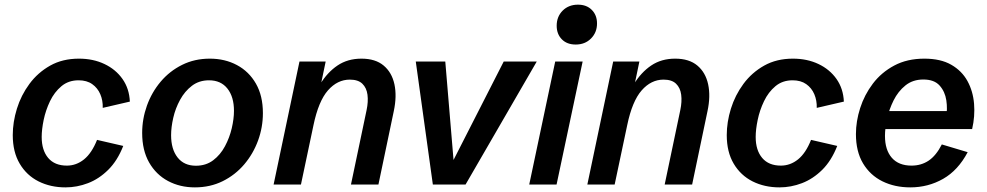

<svg xmlns="http://www.w3.org/2000/svg" viewBox="-20 -791 4230 823"><path d="M260.7 12.2Q196.8 12.2 145.5 -13.4Q94.2 -39.1 64.5 -89.4Q34.7 -139.6 34.7 -211.9Q34.7 -267.6 52.5 -325.2Q70.3 -382.8 106.2 -431.4Q142.1 -480 195.1 -509.8Q248 -539.6 318.4 -539.6Q379.4 -539.6 427.7 -516.6Q476.1 -493.7 505.1 -452.4Q534.2 -411.1 536.6 -355.5L420.4 -328.6Q421.4 -360.4 409.9 -387.2Q398.4 -414.1 375.2 -430.4Q352.1 -446.8 316.9 -446.8Q273.4 -446.8 243.2 -421.4Q212.9 -396 194.3 -357.2Q175.8 -318.4 167.2 -277.1Q158.7 -235.8 158.7 -204.1Q158.7 -147 186.5 -114Q214.4 -81.1 266.6 -81.1Q307.1 -81.1 340.3 -107.9Q373.5 -134.8 396 -191.4L508.3 -165.5Q483.4 -102.1 443.8 -63Q404.3 -23.9 357.2 -5.9Q310.1 12.2 260.7 12.2Z M815.4 12.2Q751.5 12.2 700.2 -15.1Q648.9 -42.5 619.1 -94.7Q589.4 -147 589.4 -221.2Q589.4 -281.2 609.9 -338.4Q630.4 -395.5 668.7 -440.9Q707 -486.3 760.5 -512.9Q814 -539.6 879.4 -539.6Q944.3 -539.6 995.8 -512Q1047.4 -484.4 1077.1 -432.4Q1106.9 -380.4 1106.9 -306.2Q1106.9 -245.6 1086.2 -188.7Q1065.4 -131.8 1026.9 -86.4Q988.3 -41 934.6 -14.4Q880.9 12.2 815.4 12.2ZM819.8 -80.6Q862.8 -80.6 893.8 -104Q924.8 -127.4 944.3 -164.1Q963.9 -200.7 973.4 -241.2Q982.9 -281.7 982.9 -315.9Q982.9 -376 954.8 -411.4Q926.8 -446.8 876 -446.8Q833.5 -446.8 802.7 -423.3Q772 -399.9 752 -363.3Q731.9 -326.7 722.7 -286.1Q713.4 -245.6 713.4 -211.4Q713.4 -151.4 741.2 -116Q769 -80.6 819.8 -80.6Z M1152.8 0 1263.7 -527.3H1376L1351.1 -407.7L1352.1 -429.7Q1383.3 -481 1426.8 -510.3Q1470.2 -539.6 1529.3 -539.6Q1589.4 -539.6 1624.5 -510Q1659.7 -480.5 1670.7 -429.7Q1681.6 -378.9 1668 -314.9L1602.1 0H1484.4L1551.3 -318.8Q1559.1 -355.5 1555.2 -385Q1551.3 -414.6 1533.2 -432.1Q1515.1 -449.7 1479.5 -449.7Q1426.3 -449.7 1385.7 -403.6Q1345.2 -357.4 1323.7 -254.4L1270 0Z M1835.4 0 1762.2 -527.3H1888.7L1926.8 -72.3H1907.2L2139.2 -527.3H2280.8L1975.6 0Z M2477.5 -527.3 2365.7 0H2248.5L2359.9 -527.3ZM2447.8 -600.1Q2410.2 -600.1 2388.2 -622.6Q2366.2 -645 2366.2 -680.7Q2366.2 -719.7 2391.8 -745.4Q2417.5 -771 2457.5 -771Q2494.6 -771 2516.8 -748.5Q2539.1 -726.1 2539.1 -690.4Q2539.1 -651.9 2513.4 -626Q2487.8 -600.1 2447.8 -600.1Z M2497.6 0 2608.4 -527.3H2720.7L2695.8 -407.7L2696.8 -429.7Q2728 -481 2771.5 -510.3Q2814.9 -539.6 2874 -539.6Q2934.1 -539.6 2969.2 -510Q3004.4 -480.5 3015.4 -429.7Q3026.4 -378.9 3012.7 -314.9L2946.8 0H2829.1L2896 -318.8Q2903.8 -355.5 2899.9 -385Q2896 -414.6 2877.9 -432.1Q2859.9 -449.7 2824.2 -449.7Q2771 -449.7 2730.5 -403.6Q2689.9 -357.4 2668.5 -254.4L2614.7 0Z M3321.3 12.2Q3257.3 12.2 3206.1 -13.4Q3154.8 -39.1 3125 -89.4Q3095.2 -139.6 3095.2 -211.9Q3095.2 -267.6 3113 -325.2Q3130.9 -382.8 3166.7 -431.4Q3202.6 -480 3255.6 -509.8Q3308.6 -539.6 3378.9 -539.6Q3439.9 -539.6 3488.3 -516.6Q3536.6 -493.7 3565.7 -452.4Q3594.7 -411.1 3597.2 -355.5L3481 -328.6Q3481.9 -360.4 3470.5 -387.2Q3459 -414.1 3435.8 -430.4Q3412.6 -446.8 3377.4 -446.8Q3334 -446.8 3303.7 -421.4Q3273.4 -396 3254.9 -357.2Q3236.3 -318.4 3227.8 -277.1Q3219.2 -235.8 3219.2 -204.1Q3219.2 -147 3247.1 -114Q3274.9 -81.1 3327.1 -81.1Q3367.7 -81.1 3400.9 -107.9Q3434.1 -134.8 3456.5 -191.4L3568.8 -165.5Q3543.9 -102.1 3504.4 -63Q3464.8 -23.9 3417.7 -5.9Q3370.6 12.2 3321.3 12.2Z M3881.8 12.2Q3815.4 12.2 3762.7 -13.7Q3710 -39.6 3679.4 -90.6Q3648.9 -141.6 3648.9 -216.3Q3648.9 -271 3667 -327.6Q3685.1 -384.3 3721.4 -432.4Q3757.8 -480.5 3813 -510Q3868.2 -539.6 3942.4 -539.6Q4012.2 -539.6 4057.6 -513.4Q4103 -487.3 4127 -443.6Q4150.9 -399.9 4155.3 -346.2Q4159.7 -292.5 4147 -237.8H3730.5L3746.1 -314.9H4058.1L4035.2 -287.1Q4042 -323.2 4036.4 -360.8Q4030.8 -398.4 4007.6 -424.3Q3984.4 -450.2 3938 -450.2Q3892.6 -450.2 3861.1 -424.8Q3829.6 -399.4 3810.3 -360.6Q3791 -321.8 3782.2 -281Q3773.4 -240.2 3773.4 -208.5Q3773.4 -148.4 3802.7 -114.7Q3832 -81.1 3887.2 -81.1Q3928.7 -81.1 3960.7 -102.5Q3992.7 -124 4017.1 -171.9L4127.9 -138.7Q4086.9 -61 4022.7 -24.4Q3958.5 12.2 3881.8 12.2Z"/></svg>

Font: Schibsted Grotesk SemiBold
Style: Italic
Weight: 600
Italic angle: -12°
Designer: Bakken & Baeck AS, Henrik Kongsvoll
Foundry: Schibsted ASA
Version: Version 1.100;gftools[0.9.25]